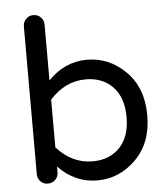

<svg xmlns="http://www.w3.org/2000/svg" viewBox="-53 -783 737 840"><g transform="rotate(-5 315.5 -362.5)"><path d="M341 -520Q438 -520 510.5 -448Q583 -376 583 -255Q583 -134 510.5 -62Q438 10 341 10Q243 10 170 -66V-40Q170 -21 156.5 -8Q143 5 124 5Q105 5 92 -8Q79 -21 79 -40V-689Q79 -708 92 -721.5Q105 -735 124 -735Q144 -735 157 -721.5Q170 -708 170 -689V-444Q243 -520 341 -520ZM328 -75Q402 -75 447 -122Q492 -169 492 -255Q492 -341 447 -388Q402 -435 328 -435Q238 -435 170 -360V-150Q238 -75 328 -75Z"/></g></svg>

Font: Varela Round
Style: Regular
Weight: 400
Designer: Joe Prince
Foundry: Joe Prince
Version: Version 1.000